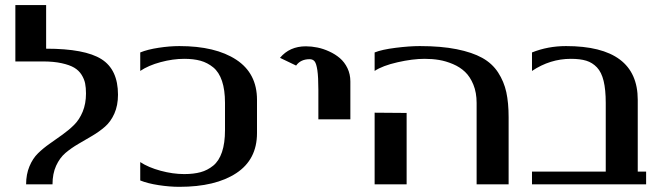

<svg xmlns="http://www.w3.org/2000/svg" viewBox="-20 -720 2596 750"><path d="M40 -480V-700.2H160.2V-529.8Q311.5 -529.8 376.2 -489Q440.9 -448.2 440.9 -350.1Q440.9 -308.1 426.8 -276.4Q412.6 -244.6 390.1 -225.1Q367.7 -205.6 340.3 -189.5Q313 -173.3 285.6 -157.5Q258.3 -141.6 235.8 -122.6Q213.4 -103.5 199.2 -72.5Q185.1 -41.5 185.1 0H82Q82 -39.1 95 -70.1Q107.9 -101.1 128.4 -121.1Q148.9 -141.1 174.1 -158.7Q199.2 -176.3 224.1 -194.1Q249 -211.9 269.5 -232.2Q290 -252.4 303 -283.7Q315.9 -314.9 315.9 -355Q315.9 -377.4 312.5 -394.3Q309.1 -411.1 298.6 -428Q288.1 -444.8 270 -455.6Q252 -466.3 220.9 -473.1Q189.9 -480 147 -480Z M983.9 -330.1V-200.2Q983.9 -96.7 902.8 -43.5Q821.8 9.8 680.7 9.8Q642.6 9.8 599.6 3.2Q556.6 -3.4 527.8 -15.1V-86.9Q559.6 -65.9 607.4 -53Q655.3 -40 699.7 -40Q736.3 -40 763.4 -47.4Q790.5 -54.7 813 -73Q835.4 -91.3 847.2 -126.2Q858.9 -161.1 858.9 -211.9V-317.9Q858.9 -368.7 847.2 -403.6Q835.4 -438.5 813 -456.8Q790.5 -475.1 763.4 -482.7Q736.3 -490.2 699.7 -490.2Q655.3 -490.2 607.4 -477.3Q559.6 -464.4 527.8 -442.9V-515.1Q556.6 -526.9 599.6 -533.4Q642.6 -540 680.7 -540Q821.8 -540 902.8 -486.8Q983.9 -433.6 983.9 -330.1Z M1223.6 -253.9V-369.1Q1223.6 -419.4 1219.7 -445.6Q1215.8 -471.7 1209 -480.2Q1202.1 -488.8 1189.5 -488.8Q1154.3 -488.8 1136.7 -463.9L1073.7 -494.1Q1111.3 -539.1 1174.8 -539.1Q1196.8 -539.1 1219.7 -534.4Q1242.7 -529.8 1266.1 -519Q1289.6 -508.3 1307.6 -492.9Q1325.7 -477.5 1337.2 -453.9Q1348.6 -430.2 1348.6 -401.9V-253.9Z M1568.4 -278.8V0H1443.4V-279.8ZM1443.4 -515.1Q1471.2 -526.4 1525.1 -533.2Q1579.1 -540 1619.6 -540Q1703.1 -540 1763.9 -527.8Q1824.7 -515.6 1863.8 -493.9Q1902.8 -472.2 1925.8 -436.8Q1948.7 -401.4 1957.8 -359.9Q1966.8 -318.4 1966.8 -262.2V0H1841.8V-317.9Q1841.8 -358.4 1829.1 -389.4Q1816.4 -420.4 1796.6 -439.2Q1776.9 -458 1749.3 -469.7Q1721.7 -481.4 1695.1 -485.8Q1668.5 -490.2 1638.7 -490.2Q1591.8 -490.2 1533 -476.8Q1474.1 -463.4 1443.4 -442.9Z M2058.1 -515.1Q2120.1 -540 2190.9 -540Q2471.2 -540 2471.2 -330.1V-49.8H2503.9V0H2058.1V-49.8H2346.2V-317.9Q2346.2 -369.6 2337.9 -403.8Q2329.6 -438 2311.8 -456.8Q2293.9 -475.6 2270 -482.9Q2246.1 -490.2 2210 -490.2Q2128.9 -490.2 2058.1 -442.9Z"/></svg>

Font: Pfennig
Style: Bold
Weight: 700
Version: Version 20120410 ; ttfautohint (v0.8)